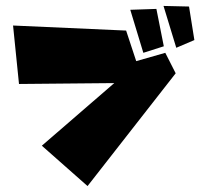

<svg xmlns="http://www.w3.org/2000/svg" viewBox="-20 -627 700 647"><path d="M531 -607 574 -466 635 -492 617 -605ZM419 -594 463 -449 532 -471 507 -597ZM572 -380 275 0 121 -136 365 -347 44 -344 24 -541 405 -524 439 -421 537 -449Z"/></svg>

Font: Super Mario
Style: Regular
Weight: 400
Version: Version 1.0